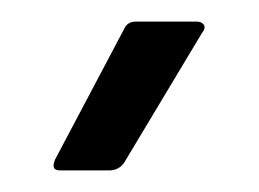

<svg xmlns="http://www.w3.org/2000/svg" viewBox="-20 -715 240 178"><path d="M36 -557Q31 -557 30 -559.5Q29 -562 31 -567L95 -688Q98 -695 106 -695H162Q167 -695 169 -692Q171 -689 167 -684L95 -564Q90 -557 81 -557Z"/></svg>

Font: Sofia Sans Extra Condensed Medium
Style: Regular
Weight: 500
Version: Version 4.100